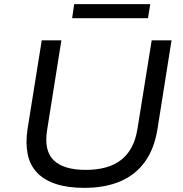

<svg xmlns="http://www.w3.org/2000/svg" viewBox="-20 -900 886 929"><path d="M388 9Q307 9 250 -10Q193 -29 159 -65Q125 -101 114 -154Q103 -207 113 -274L182 -705H277L208 -271Q192 -171 240 -124.5Q288 -78 395 -78Q505 -78 567 -127Q629 -176 645 -276L714 -705H810L742 -276Q727 -181 681.5 -117.5Q636 -54 562 -22.5Q488 9 388 9ZM329 -812 339 -880H707L696 -812Z"/></svg>

Font: Nunito Sans 7pt SemiExpanded
Style: Italic
Weight: 400
Width: 6
Italic angle: -9°
Designer: Vernon Adams
Foundry: Vernon Adams
Version: Version 3.101;gftools[0.9.27]